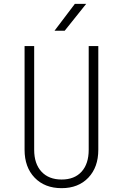

<svg xmlns="http://www.w3.org/2000/svg" viewBox="-20 -970 640 1000"><path d="M301 10Q213 10 160.5 -44.5Q108 -99 108 -190V-730H158V-190Q158 -117 196 -76Q234 -35 301 -35Q368 -35 405 -76Q442 -117 442 -190V-730H492V-190Q492 -99 440 -44.5Q388 10 301 10ZM264 -810 370 -950H429L317 -810Z"/></svg>

Font: JetBrains Mono NL Thin
Style: Regular
Weight: 100
Monospace: yes
Designer: Philipp Nurullin, Konstantin Bulenkov
Foundry: JetBrains
Version: Version 2.305; ttfautohint (v1.8.4.7-5d5b)